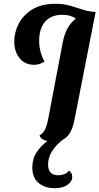

<svg xmlns="http://www.w3.org/2000/svg" viewBox="-20 -723 523 1010"><path d="M269 267Q215 267 182.5 239Q150 211 150 158Q150 112 173 77.5Q196 43 229 19Q214 16 202.5 8.5Q191 1 188 -11Q208 -22 218 -44Q228 -66 236 -110L310 -500Q326 -584 377 -623L376 -628Q367 -633 351 -639Q335 -645 306 -645Q249 -645 217.5 -609Q186 -573 186 -509Q186 -481 192.5 -454Q199 -427 214 -399Q202 -391 188 -386.5Q174 -382 161 -382Q111 -382 83 -417Q55 -452 55 -505Q55 -553 78.5 -598.5Q102 -644 150 -673.5Q198 -703 271 -703Q314 -703 349 -693Q384 -683 415.5 -672.5Q447 -662 482 -660H483L372 -94Q364 -53 350 -27.5Q336 -2 312 11Q277 37 255 70.5Q233 104 233 142Q233 199 286 199Q303 199 318.5 193Q334 187 343 174Q351 181 355.5 188.5Q360 196 360 208Q360 232 335 249.5Q310 267 269 267Z"/></svg>

Font: Sansita Swashed Medium
Style: Regular
Weight: 500
Designer: Pablo Cosgaya
Foundry: Omnibus-Type
Version: Version 1.003; ttfautohint (v1.8.3)